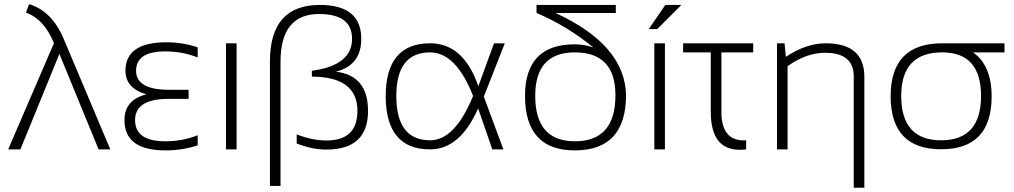

<svg xmlns="http://www.w3.org/2000/svg" viewBox="-20 -722 4899 928"><path d="M240.7 -513.2Q194.3 -628.9 105.5 -661.1L120.6 -702.1Q233.9 -667.5 290.5 -527.8L513.2 0H456.5L267.1 -461.4L78.6 0H19.5Z M935.5 -444.3Q862.3 -473.6 779.3 -473.6Q637.7 -473.6 637.7 -379.9Q637.7 -288.1 796.4 -288.1H891.6V-244.1H794.9Q632.8 -244.1 632.8 -141.6Q632.8 -39.1 779.3 -39.1Q862.3 -39.1 935.5 -68.4V-19.5Q862.3 4.9 779.3 4.9Q581.5 4.9 581.5 -141.6Q581.5 -239.3 688 -266.1Q586.4 -294.9 586.4 -379.9Q586.4 -517.6 784.2 -517.6Q862.3 -517.6 935.5 -493.2Z M1123.5 -512.7V0H1072.3V-512.7Z M1284.7 176.8V-425.3Q1284.7 -698.2 1525.9 -698.2Q1726.1 -698.2 1726.1 -534.2Q1726.1 -406.2 1603.5 -375.5Q1758.8 -357.4 1758.8 -186Q1758.8 1 1556.6 1Q1490.2 1 1414.1 -28.3V-72.3Q1490.7 -43 1557.6 -43Q1707.5 -43 1707.5 -186Q1707.5 -351.1 1487.3 -351.6V-379.9Q1681.6 -406.2 1681.6 -534.2Q1681.6 -654.3 1522.5 -654.3Q1335.9 -654.3 1335.9 -423.8V176.8Z M1844.2 -256.3Q1844.2 -512.7 2059.1 -512.7Q2220.7 -512.7 2292 -305.2L2367.7 -512.7H2419.9L2318.4 -254.9L2413.1 0H2359.4L2291 -198.2Q2203.6 0 2059.1 0Q1845.2 0 1844.2 -256.3ZM2059.1 -43.9Q2178.7 -43.9 2266.6 -258.3Q2183.6 -468.8 2059.1 -468.8Q1895.5 -468.8 1895.5 -258.3Q1895.5 -43.9 2059.1 -43.9Z M2758.3 4.9Q2517.6 4.9 2517.6 -258.8Q2517.6 -507.8 2758.3 -507.8Q2800.3 -507.8 2847.2 -493.2Q2720.2 -597.2 2573.2 -659.2V-698.2H2956.5V-659.2H2665Q2999.5 -505.4 3005.9 -263.7Q3005.9 4.9 2758.3 4.9ZM2954.6 -261.7Q2954.6 -468.8 2758.3 -468.8Q2566.9 -468.8 2566.9 -258.8Q2566.9 -39.1 2758.8 -39.1Q2954.6 -39.1 2954.6 -261.7Z M3193.8 -512.7V0H3142.6V-512.7ZM3195.8 -698.2H3273.4L3156.7 -581.5H3115.7Z M3281.7 -512.7H3620.6V-468.8H3466.8V-180.7Q3466.8 -43.5 3575.2 -43.5Q3580.6 -43.5 3586.4 -43.9V0Q3570.3 2 3555.7 2Q3415.5 2 3415.5 -180.7V-468.8H3281.7Z M3735.4 0V-512.7H3772L3778.3 -447.3Q3876.5 -512.7 3970.7 -512.7Q4157.7 -512.7 4157.7 -351.1V185.5H4106.4V-352.5Q4106.4 -466.8 3968.3 -466.8Q3876 -466.8 3786.6 -401.9V0Z M4528.8 -43.9Q4721.7 -43.9 4721.7 -258.3Q4721.7 -468.8 4533.7 -468.8Q4335.9 -468.8 4335.9 -258.3Q4335.9 -43.9 4528.8 -43.9ZM4284.7 -256.3Q4284.7 -512.7 4533.7 -512.7H4835V-468.8H4683.1Q4772.9 -405.8 4772.9 -256.3Q4772.9 -0.5 4528.8 -0.5Q4285.6 -0.5 4284.7 -256.3Z"/></svg>

Font: Sansation Light
Style: Light
Weight: 300
Designer: Bernd Montag
Version: Version 1.301